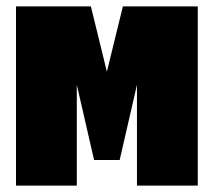

<svg xmlns="http://www.w3.org/2000/svg" viewBox="-20 -580 668 600"><path d="M30 0V-560H264L314 -356L364 -560H598V0H408V-315L354 -80H274L220 -315V0Z"/></svg>

Font: Tektur Condensed Black
Style: Regular
Weight: 900
Width: 3
Designer: Adam Jagosz
Foundry: Adam Jagosz
Version: Version 1.005;gftools[0.9.30]